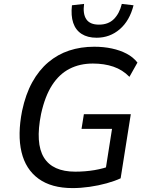

<svg xmlns="http://www.w3.org/2000/svg" viewBox="-20 -953 760 982"><path d="M351 9Q243 9 177 -39Q111 -87 90 -175.5Q69 -264 93 -386Q111 -471 145 -532.5Q179 -594 227 -634.5Q275 -675 334 -694.5Q393 -714 462 -714Q510 -714 552 -705Q594 -696 627.5 -678.5Q661 -661 683 -633L642 -560Q607 -596 560 -612Q513 -628 455 -628Q388 -628 335.5 -601Q283 -574 246.5 -517.5Q210 -461 190 -370Q160 -220 204.5 -147.5Q249 -75 365 -75Q416 -75 463.5 -83Q511 -91 551 -107L516 -59L553 -294H397L409 -369H649L597 -41Q567 -27 525.5 -15.5Q484 -4 438.5 2.5Q393 9 351 9ZM474 -760Q428 -760 397.5 -779.5Q367 -799 354.5 -836Q342 -873 348 -926L410 -933Q403 -882 421.5 -854.5Q440 -827 486 -827Q534 -827 562.5 -855.5Q591 -884 603 -933L663 -926Q643 -847 592.5 -803.5Q542 -760 474 -760Z"/></svg>

Font: Nunito Sans 7pt SemiCondensed Medium
Style: Italic
Weight: 500
Width: 4
Italic angle: -9°
Designer: Vernon Adams
Foundry: Vernon Adams
Version: Version 3.101;gftools[0.9.27]